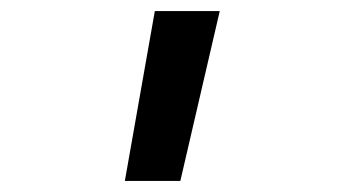

<svg xmlns="http://www.w3.org/2000/svg" viewBox="-20 -166 640 346"><path d="M205 160 259 -146H376L305 160Z"/></svg>

Font: JetBrains Mono NL Medium
Style: Regular
Weight: 500
Monospace: yes
Designer: Philipp Nurullin, Konstantin Bulenkov
Foundry: JetBrains
Version: Version 2.305; ttfautohint (v1.8.4.7-5d5b)